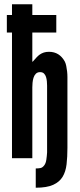

<svg xmlns="http://www.w3.org/2000/svg" viewBox="-20 -739 373 897"><path d="M147 48Q160 48 169.5 46Q179 44 187 33Q194 24 196.5 7Q199 -10 200 -27V-339Q200 -348 199 -359Q198 -370 195 -379.5Q192 -389 185.5 -395.5Q179 -402 167 -402Q155 -402 147.5 -394.5Q140 -387 136.5 -375.5Q133 -364 132 -352Q131 -340 131 -331V0H36V-587H12V-669H36V-719H131V-669H243V-587H131V-451H133Q142 -461 149.5 -469.5Q157 -478 165.5 -484Q174 -490 184.5 -493.5Q195 -497 209 -497Q258 -497 283 -451Q287 -443 289.5 -431Q292 -419 293.5 -405.5Q295 -392 295 -379.5Q295 -367 295 -358V-48Q295 -6 291 28.5Q287 63 272.5 87Q258 111 228.5 124.5Q199 138 147 138Z"/></svg>

Font: Osterbar
Style: Regular
Weight: 500
Width: 3
Designer: Peter Wiegel, Basierend auf Erbar schmal-halbfette Grotesk v. Jacob Erbar
Foundry: Peter Wiegel
Version: Version 1.0